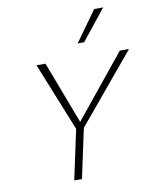

<svg xmlns="http://www.w3.org/2000/svg" viewBox="-97 -980 845 1053"><g transform="rotate(-10 325.5 -453.5)"><path d="M321 -262 300 -289 600 -658H651ZM230 0 292 -289H335L273 0ZM295 -263 136 -658H186L326 -289ZM379 -737 501 -907H551L415 -737Z"/></g></svg>

Font: Ysabeau Office ExtraLight
Style: Italic
Weight: 250
Italic angle: -12°
Designer: Christian Thalmann (Catharsis Fonts)
Version: Version 2.001;gftools[0.9.30]; featfreeze: tnum,lnum,ss02